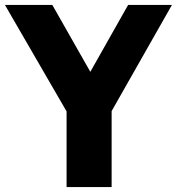

<svg xmlns="http://www.w3.org/2000/svg" viewBox="-51 -760 718 780"><path d="M219.5 0V-384L256.5 -243.5L-31 -740H161.5L340.5 -425H291.5L469.5 -740H647.5L365.5 -243.5L402.5 -381.5V0Z"/></svg>

Font: Encode Sans SC SemiCondensed ExtraBold
Style: Regular
Weight: 800
Width: 4
Designer: Multiple Designers
Foundry: Impallari Type
Version: Version 3.002